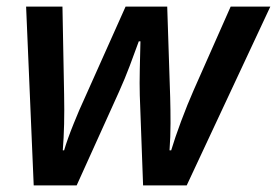

<svg xmlns="http://www.w3.org/2000/svg" viewBox="-20 -561 838 581"><path d="M82 0H212L340 -283Q358 -323 372.5 -361.5Q387 -400 400 -436H405Q404 -394 403 -351Q402 -308 403 -273L413 0H545L798 -541H678L566 -288Q547 -245 528 -194Q509 -143 498 -106H493Q496 -146 496 -188.5Q496 -231 495 -266L486 -541H360L233 -257Q222 -234 203 -187Q184 -140 174 -106H170Q173 -143 174 -185.5Q175 -228 174 -276L169 -541H59Z"/></svg>

Font: Noto Sans UI Medium
Style: Italic
Weight: 500
Italic angle: -12°
Designer: Monotype Design Team
Foundry: Monotype Imaging Inc.
Version: Version 1.901